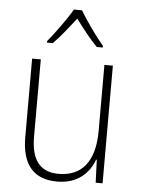

<svg xmlns="http://www.w3.org/2000/svg" viewBox="-54 -807 631 860"><g transform="rotate(5 261.0 -377.0)"><path d="M280 -764H243C219 -721 168 -652 136 -613V-606H162C195 -639 233 -688 262 -725C290 -687 327 -639 360 -606H387V-613C357 -648 305 -720 280 -764ZM439 -529H401V-232C401 -91 340 -25 239 -25C158 -25 115 -73 115 -182V-529H76V-176C76 -53 129 10 235 10C330 10 379 -44 401 -103H404L408 0H439Z"/></g></svg>

Font: Noto Sans Thai Looped SemiCondensed ExtraLight
Style: Regular
Weight: 200
Width: 4
Designer: Sasikarn Vongin, Ben Mitchell
Foundry: The Fontpad Ltd
Version: Version 1.001